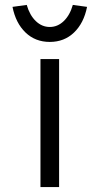

<svg xmlns="http://www.w3.org/2000/svg" viewBox="-20 -763 407 783"><path d="M145 0V-522H221V0ZM183 -592Q124 -592 84 -630.5Q44 -669 31 -735L89 -743Q101 -701 126 -677Q151 -653 183 -653Q215 -653 240 -677Q265 -701 277 -743L335 -735Q322 -669 282 -630.5Q242 -592 183 -592Z"/></svg>

Font: Lexend Giga Light
Style: Regular
Weight: 300
Version: Version 1.007